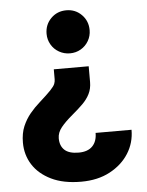

<svg xmlns="http://www.w3.org/2000/svg" viewBox="-54 -587 647 844"><g transform="rotate(-5 270.0 -165.0)"><path d="M270.3 213.2Q192 213.2 138.3 186.9Q84.7 160.7 57.2 117.3Q29.7 74 29.7 20Q29.7 -21.3 42.7 -51.9Q55.8 -82.5 75.9 -106.7Q96 -130.8 117.8 -149.8Q153 -181.3 169.1 -198.2Q185.2 -215.2 189.1 -225.3Q193 -235.5 193 -245.5V-289.5H347V-220Q347 -190.7 335.5 -167.7Q324 -144.8 304 -125.1Q284 -105.3 257.8 -83.5Q224.8 -56 206.6 -33.3Q188.3 -10.7 188.3 14.7Q188.3 48 208.2 66.4Q228 84.8 270.3 84.8Q310.3 84.8 331 63.7Q351.7 42.7 351.7 5H510.3Q510.3 62.3 480.8 109Q451.3 155.7 397.6 184.4Q343.8 213.2 270.3 213.2ZM270.3 -353.2Q244.5 -353.2 222.4 -365.7Q200.3 -378.2 187.7 -399.9Q175 -421.7 175 -447.5Q175 -488 202.4 -515.6Q229.8 -543.2 270.3 -543.2Q310.2 -543.2 337.6 -515.6Q365 -488 365 -447.5Q365 -421.7 352.3 -399.9Q339.7 -378.2 318.1 -365.7Q296.5 -353.2 270.3 -353.2Z"/></g></svg>

Font: Golos Text
Style: Regular
Weight: 400
Designer: A.Korolkova, Vitaly Kuzmin
Foundry: ParaType Ltd
Version: Version 2.004